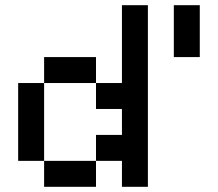

<svg xmlns="http://www.w3.org/2000/svg" viewBox="-20 -720 840 740"><path d="M750 -700V-500H650V-700ZM550 -700V0H450V-100H350V0H150V-100H50V-400H150V-500H350V-400H450V-700ZM350 -400H150V-100H350V-200H450V-300H350Z"/></svg>

Font: Matrix Sans
Style: Regular
Weight: 400
Designer: Brad Neil
Version: Version 1.100